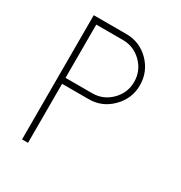

<svg xmlns="http://www.w3.org/2000/svg" viewBox="-159 -780 840 893"><g transform="rotate(30 261.0 -333.5)"><path d="M262 -667Q334 -667 385 -616Q436 -564 436 -492Q436 -420 385 -369Q334 -317 262 -317H119V0H87V-667ZM262 -349Q321 -349 363 -391Q405 -433 405 -492Q405 -551 363 -593Q321 -635 262 -635H119V-349Z"/></g></svg>

Font: Zector
Style: Regular
Weight: 400
Designer: GGBot
Version: 0.72